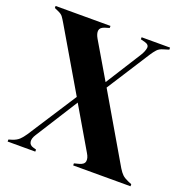

<svg xmlns="http://www.w3.org/2000/svg" viewBox="-120 -771 854 881"><g transform="rotate(20 307.0 -330.0)"><path d="M10 0V-10L27 -15Q48 -22 60 -33.5Q72 -45 84 -63L238 -301L63 -599Q53 -616 46 -625.5Q39 -635 20 -643L4 -650V-660H272V-650L249 -643Q228 -636 226 -621Q224 -606 236 -585L339 -410L449 -584Q462 -605 464.5 -622Q467 -639 444 -645L424 -650V-660H563V-650L537 -642Q518 -637 507.5 -625.5Q497 -614 486 -597L352 -388L542 -63Q553 -45 563 -35.5Q573 -26 591 -18L610 -10V0H330V-10L353 -16Q377 -22 380 -38Q383 -54 370 -75L251 -278L120 -71Q107 -51 109.5 -35Q112 -19 131 -14L145 -10V0Z"/></g></svg>

Font: DM Serif Display
Style: Regular
Weight: 400
Designer: Colophon Foundry, Frank Grießhammer
Foundry: Colophon Foundry
Version: Version 5.200; ttfautohint (v1.8.3)